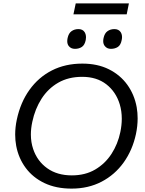

<svg xmlns="http://www.w3.org/2000/svg" viewBox="-20 -1101 857 1132"><path d="M402 11Q310.5 11 242.2 -21.5Q174 -54 131.8 -110.8Q89.5 -167.5 75.5 -241Q69.5 -273.5 69.5 -308Q69.5 -350.5 79 -395.5Q100.5 -497 153.8 -571.2Q207 -645.5 286 -685.8Q365 -726 465.5 -726Q555 -726 622 -692.5Q689 -659 730.8 -601Q772.5 -543 786 -468.5Q791.5 -436.5 791.5 -403Q791.5 -358 781.5 -310.5Q761 -215.5 709 -143Q657 -70.5 579 -29.8Q501 11 402 11ZM403.5 -67Q482.5 -67 541.2 -101.5Q600 -136 637.5 -194Q675 -252 689.5 -322.5Q698 -363.5 698 -401Q698 -446 686 -486Q663.5 -560 606.8 -604Q550 -648 464.5 -648Q383.5 -648 323.5 -613.5Q263.5 -579 225 -519Q186.5 -459 170.5 -383Q162 -343.5 162 -308Q162 -262.5 175.5 -222.5Q199.5 -151 258.5 -109Q317.5 -67 403.5 -67ZM597.5 -830Q588.5 -841.5 588.5 -858.5Q588.5 -867 590.5 -876.5Q596.5 -905 613.8 -917.2Q631 -929.5 654.5 -929.5Q679.5 -929.5 691.5 -911.5Q699.5 -899 699.5 -882Q699.5 -874 697.5 -865Q692 -835.5 674.8 -824.2Q657.5 -813 634 -813Q610.5 -813 597.5 -830ZM422 -813Q398 -813 385 -830Q376.5 -841.5 376.5 -858Q376.5 -866.5 378.5 -876.5Q384.5 -905 401.8 -917.2Q419 -929.5 442.5 -929.5Q467.5 -929.5 479 -911.5Q487 -898.5 487 -881Q487 -873.5 485.5 -865Q479.5 -835.5 462.5 -824.2Q445.5 -813 422 -813ZM413 -1016.5 426.5 -1081H740L727 -1016.5Z"/></svg>

Font: Heraclito
Style: Italic
Weight: 400
Italic angle: -12°
Designer: Kostas Bartsokas (font) & Cristiano Sobral (main changes)
Foundry: Kostas Bartsokas (font) & Cristiano Sobral (main changes)
Version: Version 1.00;July 8, 2020;FontCreator 13.0.0.2655 64-bit